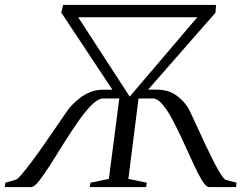

<svg xmlns="http://www.w3.org/2000/svg" viewBox="-44 -763 1028 783"><path d="M-24.5 0 -22 -18 20 -30Q27.5 -32 45.5 -53.2Q63.5 -74.5 87.8 -107Q112 -139.5 137.5 -176Q163 -212.5 185.2 -245.2Q207.5 -278 222.5 -299.8Q237.5 -321.5 240 -324Q260 -346.5 281.2 -362.8Q302.5 -379 325.5 -388Q348.5 -397 374 -397H414.5L206 -711.5L213.5 -743H837L835 -711.5L560 -397.5H592.5Q638.5 -397.5 668.5 -378.5Q698.5 -359.5 720.5 -327.5Q725 -321 736.2 -297.2Q747.5 -273.5 762.5 -240.5Q777.5 -207.5 794.2 -172Q811 -136.5 827 -105Q843 -73.5 856.2 -52.8Q869.5 -32 877 -29.5L920.5 -18L918.5 0H808.5Q796.5 0 780.5 -26Q764.5 -52 745.5 -93.2Q726.5 -134.5 705.5 -180.8Q684.5 -227 663 -268.2Q641.5 -309.5 620.2 -335.5Q599 -361.5 579.5 -361.5H521L479.5 -33.5L554.5 -18L552 0H322L325 -18L400 -33.5L442.5 -361.5H377.5Q356.5 -361.5 330.2 -335.5Q304 -309.5 275.2 -268.2Q246.5 -227 217.5 -180.8Q188.5 -134.5 162.5 -93.2Q136.5 -52 116 -26Q95.5 0 83 0ZM485 -369 760.5 -692.5H275Z"/></svg>

Font: Merriweather 144pt Light
Style: Italic
Weight: 300
Italic angle: -7.8°
Version: Version 2.101